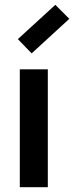

<svg xmlns="http://www.w3.org/2000/svg" viewBox="-20 -775 307 795"><path d="M178 0H62V-488H178ZM111 -554 54 -613 209 -755 267 -697Z"/></svg>

Font: Gabarito Medium
Style: Regular
Weight: 500
Designer: Leandro Assis / Alvaro Franca / Felipe Casaprima
Foundry: Naipe Foundry
Version: Version 1.000